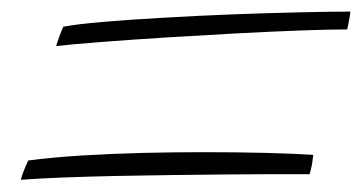

<svg xmlns="http://www.w3.org/2000/svg" viewBox="-20 -546 610 323"><path d="M86.5 -501Q109 -505.5 153.8 -509.2Q198.5 -513 255 -516.2Q311.5 -519.5 370.5 -521.8Q429.5 -524 482 -525.2Q534.5 -526.5 569.5 -526.5Q569 -523 568.5 -519.2Q568 -515.5 567.2 -511.8Q566.5 -508 565.8 -504.2Q565 -500.5 564 -496.5Q537 -496.5 487.2 -494.8Q437.5 -493 377.2 -489.8Q317 -486.5 257 -482.8Q197 -479 148.5 -475.2Q100 -471.5 74.5 -468.5Q75.5 -472.5 77 -476.8Q78.5 -481 80 -485Q81.5 -489 83 -493Q84.5 -497 86.5 -501ZM27.5 -276Q69.5 -281.5 119.2 -284.5Q169 -287.5 221.2 -288.8Q273.5 -290 323 -290Q379 -290 427.2 -288.8Q475.5 -287.5 507 -285.5Q506.5 -282 506 -277.8Q505.5 -273.5 504.8 -269.2Q504 -265 503 -261Q502 -257 501 -253Q475.5 -253 438.8 -253Q402 -253 358.5 -252.5Q315 -252 268.2 -251.5Q221.5 -251 175.5 -250Q129.5 -249 88.5 -247.5Q47.5 -246 15 -243.5Q16 -247 17.2 -251Q18.5 -255 20.2 -259.2Q22 -263.5 23.8 -267.8Q25.5 -272 27.5 -276Z"/></svg>

Font: Grandstander Thin
Style: Italic
Weight: 100
Italic angle: -15°
Designer: Tyler Finck
Foundry: Etcetera Type Co
Version: Version 1.200